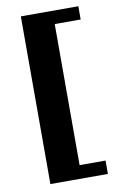

<svg xmlns="http://www.w3.org/2000/svg" viewBox="-84 -722 502 822"><g transform="rotate(-10 167.0 -310.5)"><path d="M66.9 54.2V-674.8H316.9V-617.2H204.1V-3.9H316.9V54.2Z"/></g></svg>

Font: Wesal
Style: Regular
Weight: 700
Designer: Ahmed zaza
Foundry: Ahmed zaza
Version: Version 2.01